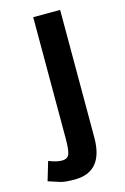

<svg xmlns="http://www.w3.org/2000/svg" viewBox="-134 -553 537 826"><g transform="rotate(-15 134.0 -139.5)"><path d="M3 114Q37 128 61 128Q87 128 94 109Q101 90 101 39V-500H221V68Q221 221 93 221Q49 221 30.5 215Q12 209 -22 198Z"/></g></svg>

Font: Moderustic Med
Style: Regular
Weight: 500
Designer: Tural Alisoy
Foundry: TAFT Foundry
Version: Version 2.110